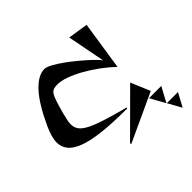

<svg xmlns="http://www.w3.org/2000/svg" viewBox="-197 -1119 1440 1440"><g transform="rotate(45 522.5 -399.5)"><path d="M937 -737V-855L1045 -797ZM816 -669V-799L935 -735ZM755 -498Q755 -341 742.5 -234.5Q730 -128 705 -64Q680 0 644 28Q608 56 561 56Q532 56 498 46Q464 36 426 19Q259 -58 182.5 -130Q106 -202 106 -269Q106 -290 126 -327Q146 -364 178 -408.5Q210 -453 246.5 -496.5Q283 -540 316 -575Q349 -610 371 -626L71 -568L96 -727L483 -668Q440 -623 399.5 -568.5Q359 -514 327 -457Q295 -400 276 -348Q257 -296 257 -256Q257 -233 261.5 -217Q266 -201 283.5 -188.5Q301 -176 338.5 -163.5Q376 -151 442 -133Q471 -126 495 -120.5Q519 -115 539 -115Q572 -115 597.5 -132.5Q623 -150 645.5 -193Q668 -236 692.5 -311.5Q717 -387 747 -502ZM955 -329 633 -652 787 -717 965 -332Z"/></g></svg>

Font: Reggae One
Style: Regular
Weight: 400
Designer: Fontworks Inc.
Foundry: Fontworks Inc.
Version: Version 1.100